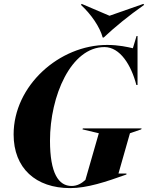

<svg xmlns="http://www.w3.org/2000/svg" viewBox="-20 -955 761 987"><path d="M50 -264C50 -90 164 12 341 12C428 12 524 -20 630 -58V-63H589L648 -270L706 -290L708 -295H406L404 -290L488 -270L419 -30C400 -13 378 1 348 1C281 1 237 -64 237 -232C237 -462 345 -713 517 -713C598 -713 655 -619 681 -518H687V-770H682L663 -707C637 -713 591 -724 531 -724C284 -724 50 -514 50 -264ZM396 -930C449 -881 493 -817 508 -762H513C568 -814 641 -874 721 -930L717 -935L543 -874L400 -935Z"/></svg>

Font: Nyght Serif Bold Italic
Style: Regular
Weight: 700
Italic angle: -16°
Designer: Maksym Kobuzan
Version: Version 0.410;Glyphs 3.1.2 (3151)